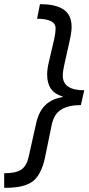

<svg xmlns="http://www.w3.org/2000/svg" viewBox="-56 -734 425 912"><path d="M139.2 -713.9Q209.5 -713.9 246.8 -688.2Q284.2 -662.6 284.2 -605Q284.2 -581.5 273.9 -536.1L250 -429.2Q242.2 -396 242.2 -375Q242.2 -305.2 344.2 -305.2L328.1 -234.9Q270 -234.9 235.4 -213.9Q200.7 -192.9 189.9 -142.1L157.2 17.1Q139.6 97.2 99.1 127.7Q58.6 158.2 -29.8 158.2H-36.1V88.9Q20 88.9 45.4 71.3Q70.8 53.7 80.1 11.2L115.2 -146Q127.4 -203.1 158.2 -233.6Q189 -264.2 241.2 -272.9V-275.9Q168 -296.4 168 -378.9Q168 -407.7 176.8 -442.9L201.2 -546.9Q208 -578.1 208 -599.6Q208 -644.5 120.1 -645L133.8 -713.9Z"/></svg>

Font: OpenSans-Italic
Style: Italic
Weight: 400
Italic angle: -12°
Foundry: Ascender Corporation
Version: Version 1.10